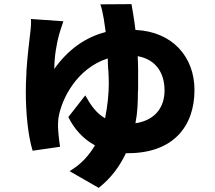

<svg xmlns="http://www.w3.org/2000/svg" viewBox="-20 -831 1040 930"><path d="M590 -89H600C818 -89 922 -218 922 -395C922 -556 815 -678 636 -686C630 -738 622 -781 617 -811L466 -810C473 -793 478 -764 483 -738C486 -720 489 -698 492 -676C395 -651 310 -592 243 -497C243 -556 254 -619 266 -663C271 -678 278 -703 287 -728L130 -739C131 -723 130 -699 127 -676C122 -633 113 -562 108 -487V-476C106 -446 105 -416 105 -387C105 -287 115 -176 138 -101L271 -120C266 -149 261 -203 261 -217C261 -232 261 -240 263 -259C278 -354 354 -501 502 -548C502 -531 503 -514 504 -498L505 -487C506 -467 507 -447 507 -428C507 -378 501 -317 489 -258C446 -283 419 -322 393 -369L311 -264C340 -205 384 -157 440 -127C411 -78 373 -35 317 -2L458 79C519 31 560 -26 590 -89ZM647 -559C740 -542 777 -472 777 -393C777 -311 731 -248 636 -234C646 -284 648 -336 648 -384L649 -399L648 -390L649 -394C649 -397 649 -400 649 -403V-405V-408C649 -410 649 -411 649 -413V-432C649 -437 649 -442 649 -447V-456C649 -461 649 -466 649 -471V-481V-491C649 -514 648 -537 647 -559ZM649 -402V-406V-405Z"/></svg>

Font: Glow Sans SC Normal ExtraBold
Style: Regular
Weight: 800
Designer: Ryoko NISHIZUKA (kana, bopomofo & ideographs); Paul D. Hunt (Latin, Greek & Cyrillic); Sandoll Communications, Soo-young
Version: Version 0.93